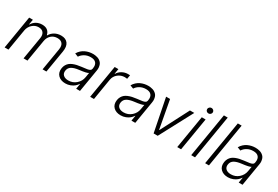

<svg xmlns="http://www.w3.org/2000/svg" viewBox="62 -1734 3980 2750"><g transform="rotate(30 2051.5 -359.0)"><path d="M38 0 128.9 -545.5H190.3L176.1 -461.6H181.8Q205.6 -504.3 248 -528.4Q290.5 -552.6 343.8 -552.6Q451.7 -552.6 474.4 -453.5H479Q505 -499.6 551.7 -526.1Q598.4 -552.6 657.3 -552.6Q734 -552.6 769.7 -504.1Q805.4 -455.6 790.1 -365.4L729 0H665.8L726.9 -365.4Q736.9 -429 710.8 -461.8Q684.7 -494.7 629.3 -494.7Q567.8 -494.7 526.8 -457Q485.8 -419.4 475.9 -359L415.8 0H351.2L413.4 -371.1Q422.2 -427.6 397.2 -461.1Q372.2 -494.7 316.8 -494.7Q259.6 -494.7 214.7 -453.7Q169.7 -412.6 159.4 -349.4L101.2 0Z M1046.9 12.4Q969.8 12.4 926 -31.8Q882.1 -76 893.8 -152.3Q899.1 -183.9 913.5 -208.6Q927.9 -233.3 948.3 -250.2Q968.7 -267 998 -279.1Q1027.3 -291.2 1058.8 -298.3Q1090.2 -305.4 1130.3 -310Q1210.2 -320 1220.5 -321.7Q1263.5 -329.5 1275.6 -347.7Q1280.2 -354.4 1281.6 -363.3L1283.7 -376.1Q1293 -432.5 1266.2 -464.3Q1239.3 -496.1 1178.6 -496.1Q1122.5 -496.1 1078.7 -471.2Q1034.8 -446.4 1012.4 -409.1L956.3 -430.8Q974.8 -463.1 1001.2 -487.2Q1027.7 -511.4 1057.9 -525.4Q1088.1 -539.4 1119.3 -546.2Q1150.6 -552.9 1183.2 -552.9Q1202.1 -552.9 1219.8 -550.4Q1237.6 -547.9 1256.4 -542.3Q1275.2 -536.6 1290.1 -527.2Q1305 -517.8 1318.5 -503.7Q1332 -489.7 1339.1 -470.5Q1346.2 -451.3 1349.3 -426.5Q1352.3 -401.6 1346.2 -370.4L1284.4 0H1221.2L1235.8 -86.3H1231.9Q1215.6 -60.4 1191.1 -39.1Q1166.5 -17.8 1128.2 -2.7Q1089.8 12.4 1046.9 12.4ZM1062.9 -45.5Q1136.7 -45.5 1190.5 -92.9Q1244.3 -140.3 1255.7 -209.2L1268.8 -288Q1247.2 -269.5 1121.8 -254.6Q1047.2 -245.7 1006.2 -221.4Q965.2 -197.1 957.4 -149.5Q949.2 -100.9 978.7 -73.2Q1008.2 -45.5 1062.9 -45.5Z M1452.4 0 1543.3 -545.5H1604.8L1590.6 -461.6H1595.2Q1618.3 -502.8 1663.4 -528.2Q1708.5 -553.6 1759.9 -553.6Q1784.8 -553.6 1793.3 -552.6L1782.3 -488.3Q1753.9 -491.8 1744.3 -491.8Q1680.4 -491.8 1632.3 -452.4Q1584.2 -413 1573.9 -352.3L1515.6 0Z M1960.9 12.4Q1883.9 12.4 1840 -31.8Q1796.2 -76 1807.9 -152.3Q1813.2 -183.9 1827.6 -208.6Q1842 -233.3 1862.4 -250.2Q1882.8 -267 1912.1 -279.1Q1941.4 -291.2 1972.8 -298.3Q2004.3 -305.4 2044.4 -310Q2124.3 -320 2134.6 -321.7Q2177.6 -329.5 2189.6 -347.7Q2194.2 -354.4 2195.7 -363.3L2197.8 -376.1Q2207 -432.5 2180.2 -464.3Q2153.4 -496.1 2092.7 -496.1Q2036.6 -496.1 1992.7 -471.2Q1948.9 -446.4 1926.5 -409.1L1870.4 -430.8Q1888.8 -463.1 1915.3 -487.2Q1941.8 -511.4 1971.9 -525.4Q2002.1 -539.4 2033.4 -546.2Q2064.6 -552.9 2097.3 -552.9Q2116.1 -552.9 2133.9 -550.4Q2151.6 -547.9 2170.5 -542.3Q2189.3 -536.6 2204.2 -527.2Q2219.1 -517.8 2232.6 -503.7Q2246.1 -489.7 2253.2 -470.5Q2260.3 -451.3 2263.3 -426.5Q2266.3 -401.6 2260.3 -370.4L2198.5 0H2135.3L2149.9 -86.3H2146Q2129.6 -60.4 2105.1 -39.1Q2080.6 -17.8 2042.3 -2.7Q2003.9 12.4 1960.9 12.4ZM1976.9 -45.5Q2050.8 -45.5 2104.6 -92.9Q2158.4 -140.3 2169.7 -209.2L2182.9 -288Q2161.2 -269.5 2035.9 -254.6Q1961.3 -245.7 1920.3 -221.4Q1879.3 -197.1 1871.4 -149.5Q1863.3 -100.9 1892.8 -73.2Q1922.2 -45.5 1976.9 -45.5Z M2859.7 -545.5 2569.6 0H2502.1L2393.8 -545.5H2459.5L2544.7 -83.5H2549.4L2788.4 -545.5Z M2892.8 0 2983.7 -545.5H3047.2L2956.3 0ZM3038.4 -640.3Q3018.5 -640.3 3004.6 -653.9Q2990.8 -667.6 2991.5 -686.8Q2992.2 -704.9 3006.2 -718Q3020.2 -731.2 3039.4 -731.2Q3059.3 -731.2 3073 -717.5Q3086.6 -703.8 3086.3 -684.7Q3085.6 -666.5 3071.6 -653.4Q3057.5 -640.3 3038.4 -640.3Z M3307.9 -727.3 3187.1 0H3123.9L3244.7 -727.3Z M3538 -727.3 3417.3 0H3354L3474.8 -727.3Z M3735.1 12.4Q3658 12.4 3614.2 -31.8Q3570.3 -76 3582 -152.3Q3587.4 -183.9 3601.7 -208.6Q3616.1 -233.3 3636.5 -250.2Q3657 -267 3686.3 -279.1Q3715.6 -291.2 3747 -298.3Q3778.4 -305.4 3818.5 -310Q3898.4 -320 3908.7 -321.7Q3951.7 -329.5 3963.8 -347.7Q3968.4 -354.4 3969.8 -363.3L3971.9 -376.1Q3981.2 -432.5 3954.4 -464.3Q3927.6 -496.1 3866.8 -496.1Q3810.7 -496.1 3766.9 -471.2Q3723 -446.4 3700.6 -409.1L3644.5 -430.8Q3663 -463.1 3689.5 -487.2Q3715.9 -511.4 3746.1 -525.4Q3776.3 -539.4 3807.5 -546.2Q3838.8 -552.9 3871.4 -552.9Q3890.3 -552.9 3908 -550.4Q3925.8 -547.9 3944.6 -542.3Q3963.4 -536.6 3978.3 -527.2Q3993.3 -517.8 4006.7 -503.7Q4020.2 -489.7 4027.3 -470.5Q4034.4 -451.3 4037.5 -426.5Q4040.5 -401.6 4034.4 -370.4L3972.7 0H3909.4L3924 -86.3H3920.1Q3903.8 -60.4 3879.3 -39.1Q3854.8 -17.8 3816.4 -2.7Q3778.1 12.4 3735.1 12.4ZM3751.1 -45.5Q3824.9 -45.5 3878.7 -92.9Q3932.5 -140.3 3943.9 -209.2L3957 -288Q3935.4 -269.5 3810 -254.6Q3735.4 -245.7 3694.4 -221.4Q3653.4 -197.1 3645.6 -149.5Q3637.4 -100.9 3666.9 -73.2Q3696.4 -45.5 3751.1 -45.5Z"/></g></svg>

Font: Karasuma Gothic
Style: Light Italic
Weight: 300
Italic angle: 9.39998°
Designer: Rasmus Andersson / Ryoko Nishizuka
Foundry: rsms
Version: Version 1.00